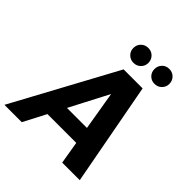

<svg xmlns="http://www.w3.org/2000/svg" viewBox="-264 -1069 1229 1229"><g transform="rotate(45 350.5 -454.5)"><path d="M-24 0 355 -700H527L658 0H499L410 -532L133 0ZM112 -153 172 -269H543L561 -153ZM370 -774Q341 -774 321.5 -793.5Q302 -813 302 -841Q302 -870 321.5 -889.5Q341 -909 370 -909Q399 -909 418.5 -889.5Q438 -870 438 -841Q438 -813 418.5 -793.5Q399 -774 370 -774ZM560 -774Q531 -774 512 -793.5Q493 -813 493 -841Q493 -870 512 -889.5Q531 -909 560 -909Q589 -909 608.5 -889.5Q628 -870 628 -841Q628 -813 608.5 -793.5Q589 -774 560 -774Z"/></g></svg>

Font: DM Sans 11pt Black
Style: Italic
Weight: 900
Italic angle: -10°
Version: Version 4.004;gftools[0.9.30]